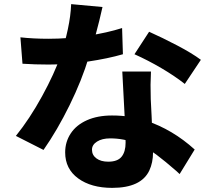

<svg xmlns="http://www.w3.org/2000/svg" viewBox="-20 -843 1040 931"><path d="M215 -655Q310 -655 405 -669.5Q500 -684 572 -707L576 -580Q504 -559 406.5 -544.5Q309 -530 216 -530Q149 -530 89 -534L79 -662Q142 -655 215 -655ZM411 -567Q377 -454 317.5 -333Q258 -212 191 -116L57 -184Q124 -267 184 -376.5Q244 -486 275 -575Q295 -636 309 -701.5Q323 -767 325 -823L477 -809Q447 -674 411 -567ZM710 -432Q710 -386 711 -362L715 -283Q722 -127 722 -103Q722 -55 704 -16Q664 68 524 68Q422 68 359 22Q296 -24 296 -104Q296 -155 323 -196Q350 -237 401.5 -260Q453 -283 523 -283Q613 -283 688 -258Q817 -215 924 -118L851 1L836 -13Q781 -61 738.5 -93Q696 -125 638 -148.5Q580 -172 514 -172Q475 -172 450.5 -156.5Q426 -141 426 -117Q426 -91 447.5 -75Q469 -59 505 -59Q550 -59 569.5 -83Q589 -107 589 -151Q589 -213 573 -496H712Q710 -454 710 -432ZM632 -580 703 -689Q768 -660 839.5 -622.5Q911 -585 954 -553L876 -436Q828 -474 763.5 -512Q699 -550 632 -580Z"/></svg>

Font: Merged Yaku Han JP ExtraBold
Style: Regular
Weight: 800
Designer: Ryoko NISHIZUKA 西塚涼子 (kana, bopomofo & ideographs); Paul D. Hunt (Latin, Greek & Cyrillic); Sandoll Communications 산돌커뮤니
Foundry: Adobe
Version: Version 2.004